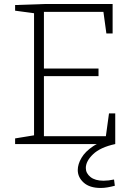

<svg xmlns="http://www.w3.org/2000/svg" viewBox="-20 -715 668 953"><path d="M521 -152H552V0H55V-28L159 -45L149 -33V-661L159 -648L55 -662V-690L198 -695H539V-549H508L492 -666L504 -656H187L198 -667V-365L187 -375H469V-337H187L198 -349V-28L187 -39H517L504 -28ZM480 218Q425 218 395.5 191.5Q366 165 366 129Q366 100 384.5 68.5Q403 37 442 11Q481 -15 542 -26L552 0Q478 16 442 50.5Q406 85 406 119Q406 145 429 163.5Q452 182 494 182Q506 182 519 180.5Q532 179 546 176L550 207Q531 212 513.5 215Q496 218 480 218Z"/></svg>

Font: Bitter Thin Light
Style: Regular
Weight: 300
Version: Version 2.002